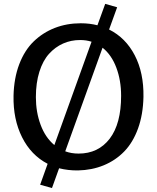

<svg xmlns="http://www.w3.org/2000/svg" viewBox="-20 -871 810 990"><path d="M248 98.6 187 81.5 225.6 -26.4Q140.1 -70.8 93.8 -163.3Q47.4 -255.9 49.8 -377Q51.8 -467.8 79.3 -540Q106.9 -612.3 154.1 -657.7Q201.2 -703.1 262.9 -727.1Q324.7 -751 396.5 -751Q442.4 -751 482.4 -740.7L522.5 -851.1L584 -833.5L542.5 -718.8Q627.9 -676.3 674.8 -585.9Q721.7 -495.6 719.7 -371.6Q717.8 -280.3 691.7 -208.3Q665.5 -136.2 620.4 -89.8Q575.2 -43.5 514.6 -18.6Q454.1 6.3 381.8 7.8Q331.1 8.3 284.7 -3.4ZM165 -370.1Q165 -293 189.5 -227.3Q213.9 -161.6 260.3 -123L452.1 -655.8Q425.3 -664.6 393.1 -664.6Q345.7 -664.6 305.2 -646.5Q264.6 -628.4 232.9 -593.5Q201.2 -558.6 183.1 -501.2Q165 -443.8 165 -370.1ZM385.3 -79.1Q486.8 -79.1 545.7 -156Q604.5 -232.9 604.5 -377Q604.5 -456.5 579.8 -522.2Q555.2 -587.9 508.8 -625L316.4 -90.8Q347.2 -79.1 385.3 -79.1Z"/></svg>

Font: HaufeMerriweatherSans
Style: Regular
Weight: 400
Designer: Eben Sorkin ( eben@eyebytes.com )
Foundry: Eben Sorkin
Version: Version 1.56